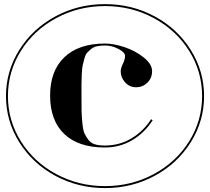

<svg xmlns="http://www.w3.org/2000/svg" viewBox="-20 -749 1046 956"><path d="M929.7 -500.5Q996.1 -394.5 996.1 -270.5Q996.1 -146.5 929.7 -40.5Q863.3 65.4 750 126.5Q636.7 187.5 502.9 187.5Q369.1 187.5 255.9 126.5Q142.6 65.4 76.2 -40.5Q9.8 -146.5 9.8 -270.5Q9.8 -394.5 76.2 -500.5Q142.6 -606.4 255.9 -667.5Q369.1 -728.5 502.9 -728.5Q636.7 -728.5 750 -667.5Q863.3 -606.4 929.7 -500.5ZM259.8 117.7Q371.1 177.7 502.9 177.7Q634.8 177.7 746.1 117.7Q857.4 57.6 921.9 -45.4Q986.3 -148.4 986.3 -270.5Q986.3 -392.6 921.9 -495.6Q857.4 -598.6 746.1 -658.7Q634.8 -718.8 502.9 -718.8Q371.1 -718.8 259.8 -658.7Q148.4 -598.6 84 -495.6Q19.5 -392.6 19.5 -270.5Q19.5 -148.4 84 -45.4Q148.4 57.6 259.8 117.7ZM502 -14.6Q370.1 -14.6 299.8 -82Q229.5 -149.4 229.5 -273.4Q229.5 -396.5 300.8 -464.4Q372.1 -532.2 502.9 -532.2Q545.9 -532.2 600.1 -514.2Q654.3 -496.1 695.8 -462.9Q737.3 -429.7 737.3 -394.5Q737.3 -360.4 713.9 -337.4Q690.4 -314.5 658.2 -314.5Q625 -314.5 603 -338.9Q581.1 -363.3 581.1 -392.6Q581.1 -410.2 591.8 -431.2Q602.5 -452.1 602.5 -470.7Q602.5 -488.3 569.8 -505.4Q537.1 -522.5 502.9 -522.5Q481.4 -522.5 464.4 -519Q447.3 -515.6 435.1 -505.9Q422.9 -496.1 414.6 -487.3Q406.2 -478.5 400.4 -458Q394.5 -437.5 391.6 -423.8Q388.7 -410.2 387.2 -379.9Q385.7 -349.6 385.7 -331.1Q385.7 -312.5 385.7 -273.4Q385.7 -220.7 386.2 -196.3Q386.7 -171.9 390.1 -136.2Q393.6 -100.6 400.4 -85.4Q407.2 -70.3 419.9 -53.2Q432.6 -36.1 453.1 -30.3Q473.6 -24.4 502 -24.4Q574.2 -24.4 633.8 -59.6Q693.4 -94.7 732.4 -155.3L740.2 -150.4Q700.2 -87.9 638.7 -51.3Q577.1 -14.6 502 -14.6Z"/></svg>

Font: spinweradBold
Style: Regular
Weight: 700
Width: 7
Version: Version 0.3 ; ttfautohint (v1.2) -l 8 -r 50 -G 200 -x 14 -D 